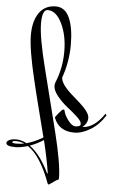

<svg xmlns="http://www.w3.org/2000/svg" viewBox="-256 -870 823 1332"><g transform="rotate(5 155.5 -203.5)"><path d="M-58 146Q-85 134 -113.5 134Q-142 134 -142 142.5Q-142 151 -114 151Q-86 151 -58 146ZM-19 157Q56 210 119 340L122 335Q108 241 76 110Q30 139 -19 157ZM486 -110 493 -98Q451 -31 392 4.5Q333 40 280 40Q173 40 138 -52Q138 -57 161 -85Q184 -113 191.5 -113Q199 -113 200 -108Q206 -76 233.5 -40Q261 -4 284 -4Q320 -4 320.5 -23Q321 -42 288.5 -72Q256 -102 218 -131.5Q180 -161 148 -200.5Q116 -240 116 -273Q116 -286 122 -300Q163 -400 163 -513Q163 -626 123 -708.5Q83 -791 24 -791Q-15 -791 -15 -696Q-15 -601 39.5 -386.5Q94 -172 148.5 47Q203 266 203 367Q203 374 197.5 375Q192 376 169 391.5Q146 407 142.5 410.5Q139 414 134.5 414Q130 414 127 406Q58 220 -31 161Q-84 176 -116 176Q-182 176 -182 152Q-182 141 -165 131.5Q-148 122 -114.5 122Q-81 122 -43 142Q11 128 71 92Q58 41 23 -95.5Q-12 -232 -28 -302Q-78 -510 -78 -608.5Q-78 -707 -37.5 -764Q3 -821 78 -821Q142 -821 173 -752Q204 -683 204 -564Q204 -445 164 -333Q166 -289 238 -224Q268 -197 298 -171Q369 -108 369 -70Q369 -32 334 -4Q416 -6 486 -110Z"/></g></svg>

Font: Mr Bedfort
Style: Regular
Weight: 400
Designer: Alejandro Paul
Foundry: Alejandro Paul
Version: Version 1.000